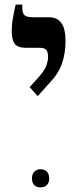

<svg xmlns="http://www.w3.org/2000/svg" viewBox="-20 -667 345 835"><path d="M109 -288 144 -327Q171 -356 180 -378Q189 -400 189 -420Q189 -440 181.5 -449.5Q174 -459 154 -459H94Q57 -459 44 -476.5Q31 -494 31 -533Q31 -555 34.5 -578.5Q38 -602 48 -647H77V-633Q77 -610 86.5 -601Q96 -592 123 -592H192Q229 -592 247 -567Q265 -542 265 -488Q265 -438 250.5 -393.5Q236 -349 197 -308L144 -249ZM119 109Q119 90 129.5 79.5Q140 69 156 69Q173 69 183.5 79Q194 89 194 109Q194 128 183.5 138Q173 148 156 148Q139 148 129 138Q119 128 119 109Z"/></svg>

Font: Noto Serif Hebrew SemiBold
Style: Regular
Weight: 600
Designer: Monotype Design Team
Foundry: Monotype Imaging Inc.
Version: Version 1.000